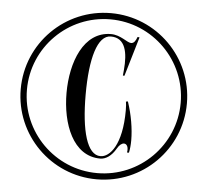

<svg xmlns="http://www.w3.org/2000/svg" viewBox="-52 -774 915 846"><g transform="rotate(5 405.5 -350.5)"><path d="M405.5 -717.5C202.5 -717.5 38 -553 38 -350C38 -147 202.5 17.5 405.5 17.5C608.5 17.5 773 -147 773 -350C773 -553 608.5 -717.5 405.5 -717.5ZM405.5 -10C218 -10 65.5 -162.5 65.5 -350C65.5 -537.5 218 -690 405.5 -690C593 -690 745.5 -537.5 745.5 -350C745.5 -162.5 593 -10 405.5 -10ZM504.7 -334.9C506.2 -327.9 507.4 -312.5 507.4 -296.4C507.4 -144.1 455.1 -85.6 413.6 -85.6C354.3 -85.6 325.1 -190.2 325.1 -350.2C325.1 -510.2 354.3 -614.9 413.6 -614.9C478.9 -614.9 490.5 -549.5 483.6 -473.3L481.2 -447.9H488.2L539.7 -621.8L531.2 -623.3C523.5 -603.3 516.6 -594.1 504.3 -594.1C486.6 -594.1 456.6 -625.6 413.5 -625.6C292 -625.6 240.5 -485.6 240.5 -350.3C240.5 -214.9 292 -74.9 413.5 -74.9C437.8 -74.9 463.2 -91.5 482.7 -125.6C492.3 -142.5 503.4 -150.1 512.3 -150.1C525 -150.1 533.5 -135.7 528.9 -111.8H537.4C540.9 -127.6 542.8 -146.4 542.8 -167.2C542.8 -217.6 532.4 -279.5 513.2 -336.4Z"/></g></svg>

Font: Picaflor 36 pt
Style: Regular
Weight: 400
Designer: Ariel Martín Pérez
Foundry: Tunera Type Foundry
Version: Version 1.000;hotconv 1.0.109;makeotfexe 2.5.65596